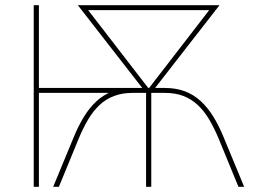

<svg xmlns="http://www.w3.org/2000/svg" viewBox="-20 -720 976 740"><path d="M110 0H130V-362H414L544 -381H130V-700H110ZM491 -381Q448 -381 413.5 -368Q379 -355 352 -330Q325 -305 303.5 -270Q282 -235 264 -191L185 0H207L283 -185Q300 -226 319.5 -259Q339 -292 363.5 -315Q388 -338 419.5 -350Q451 -362 491 -362H543V0H563V-381ZM305 -681H801V-700H305ZM559 -371 305 -700H280L543 -362ZM615 -381H543V0H563V-362H615Q656 -362 687 -350Q718 -338 742.5 -315Q767 -292 786.5 -259Q806 -226 823 -185L899 0H921L842 -191Q824 -235 802.5 -270Q781 -305 754 -330Q727 -355 693 -368Q659 -381 615 -381ZM547 -371 563 -362 826 -700H801Z"/></svg>

Font: Fixel Variable
Style: Regular
Weight: 100
Width: 3
Designer: AlfaBravo + MacPaw
Foundry: Kyrylo Tkachov, Marchela Mozhyna, Serhii Makarenko, Maria Weinstein, Zakhar Kryvoshyya
Version: Version 1.211